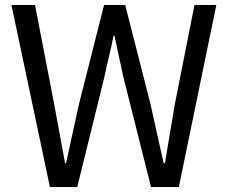

<svg xmlns="http://www.w3.org/2000/svg" viewBox="-20 -753 918 773"><path d="M181 0 26 -733H121L198 -334Q209 -275 220 -215.5Q231 -156 242 -96H246Q259 -156 272 -215.5Q285 -275 298 -334L399 -733H484L586 -334Q599 -275 612 -215.5Q625 -156 639 -96H644Q654 -156 664 -215.5Q674 -275 684 -334L763 -733H851L700 0H588L477 -442Q467 -486 458.5 -526.5Q450 -567 441 -609H437Q429 -567 419 -526.5Q409 -486 400 -442L291 0Z"/></svg>

Font: Noto Sans KR
Style: Regular
Weight: 400
Designer: Ryoko NISHIZUKA  (kana, bopomofo & ideographs); Paul D. Hunt (Latin, Greek & Cyrillic); Sandoll Communications , Soo-you
Foundry: Adobe
Version: Version 2.004-H2;hotconv 1.0.118;makeotfexe 2.5.65603